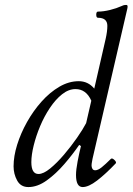

<svg xmlns="http://www.w3.org/2000/svg" viewBox="-20 -745 537 778"><path d="M95 13Q64 13 49.5 -13.5Q35 -40 35 -71Q35 -112 49.5 -158.5Q64 -205 89.5 -250.5Q115 -296 148.5 -333.5Q182 -371 220.5 -393.5Q259 -416 299 -416Q337 -416 362 -386L408 -587Q415 -618 415 -640Q415 -673 377 -673Q370 -673 370 -685.5Q370 -698 377 -698Q399 -698 425.5 -704.5Q452 -711 474 -721Q480 -724 484.5 -724.5Q489 -725 491 -725Q497 -725 497 -719Q497 -716 496.5 -713Q496 -710 495 -706L355 -102Q354 -95 352.5 -88Q351 -81 351 -74Q351 -67 354.5 -61Q358 -55 366 -55Q377 -55 392 -67Q407 -79 429 -101Q434 -106 443.5 -97Q453 -88 449 -83Q408 -40 373.5 -13.5Q339 13 315 13Q288 13 288 -36Q288 -57 294.5 -91Q301 -125 308 -153L301 -158Q275 -120 241 -80.5Q207 -41 169.5 -14Q132 13 95 13ZM136 -40Q156 -40 183.5 -62.5Q211 -85 239.5 -118.5Q268 -152 292 -186.5Q316 -221 329 -246L350 -337Q329 -384 286 -384Q258 -384 231.5 -363Q205 -342 182 -307.5Q159 -273 142.5 -233.5Q126 -194 116.5 -155.5Q107 -117 107 -88Q107 -40 136 -40Z"/></svg>

Font: Junicode
Style: Italic
Weight: 400
Italic angle: -11°
Designer: Peter S. Baker
Version: Version 2.100; ttfautohint (v1.8.4)